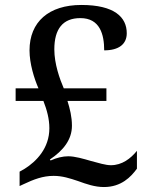

<svg xmlns="http://www.w3.org/2000/svg" viewBox="-20 -744 601 774"><path d="M399 10C469 10 508 -31 532 -64V-136C507 -105 472 -78 427 -78C406 -78 377 -87 347 -95C316 -104 282 -114 255 -114C233 -114 208 -108 184 -97L181 -101C235 -137 270 -181 270 -237C270 -273 262 -305 252 -337H409V-388H237C221 -425 199 -486 199 -545C199 -627 233 -671 304 -671C383 -671 400 -605 400 -541C459 -541 491 -566 491 -610C491 -675 441 -724 308 -724C177 -724 99 -656 99 -541C99 -487 118 -427 135 -388H43V-337H155C169 -301 179 -265 179 -227C179 -146 126 -93 80 -64L59 -52V6L74 -1C116 -21 153 -35 196 -35C232 -35 262 -25 295 -14C328 -2 362 10 399 10Z"/></svg>

Font: Noto Serif Georgian Medium
Style: Regular
Weight: 500
Designer: Monotype Design Team, Akaki Razmadze
Foundry: Google LLC
Version: Version 2.003